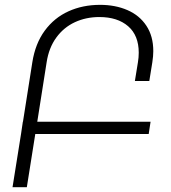

<svg xmlns="http://www.w3.org/2000/svg" viewBox="-20 -780 713 800"><path d="M554.7 -520.5Q558.1 -540.5 558.1 -560.5Q558.1 -632.3 513.9 -670.7Q469.7 -709 394 -709Q338.4 -709 292 -687.5Q245.6 -666 214.6 -623.5Q183.6 -581.1 174.3 -520.5L135.3 -272.9H607.4L599.6 -221.7H127L91.8 0H32.2L67.9 -223.6L75.2 -272.9H75.7L114.7 -520.5Q127 -598.6 166.5 -652.3Q206.1 -706.1 265.4 -732.9Q324.7 -759.8 397 -759.8Q460.4 -759.8 510.7 -738Q561 -716.3 589.8 -672.9Q618.7 -629.4 618.7 -566.9Q618.7 -546.4 614.7 -520.5L602.1 -442.4H542Z"/></svg>

Font: Mardoto Light
Style: Italic
Weight: 300
Italic angle: -12°
Designer: Christian Robertson, Vahan Hovhannisyan
Foundry: Google
Version: Version 1.000